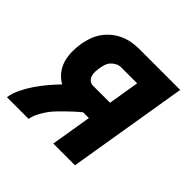

<svg xmlns="http://www.w3.org/2000/svg" viewBox="-144 -651 782 782"><g transform="rotate(45 247.0 -260.0)"><path d="M-6 0Q-2 -27 11 -53.5Q24 -80 40.5 -104.5Q57 -129 76.5 -152Q96 -175 116 -196Q95 -208 80 -226.5Q65 -245 58 -268Q51 -291 50.5 -316.5Q50 -342 54 -367Q58 -388 65 -408.5Q72 -429 85 -447.5Q98 -466 115.5 -480.5Q133 -495 153.5 -504Q174 -513 195 -516.5Q216 -520 237 -520H472L386 0H261L290 -176H257Q242 -164 228 -151Q214 -138 200 -124.5Q186 -111 173 -97Q160 -83 149.5 -67.5Q139 -52 130.5 -35Q122 -18 119 0ZM208 -281H307L329 -415H237Q225 -415 214 -409.5Q203 -404 194.5 -394.5Q186 -385 182.5 -373.5Q179 -362 177 -350Q175 -339 174.5 -327.5Q174 -316 177.5 -305.5Q181 -295 189 -288Q197 -281 208 -281Z"/></g></svg>

Font: Iosevka Term Curly XBd Obl
Style: Regular
Weight: 800
Italic angle: -9°
Designer: Belleve Invis
Foundry: Belleve Invis
Version: Version 32.3.0